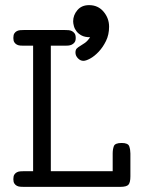

<svg xmlns="http://www.w3.org/2000/svg" viewBox="-20 -728 565 748"><path d="M265 -645Q265 -669 281.5 -688.5Q298 -708 327 -708Q362 -708 383.5 -682.5Q405 -657 405 -624Q405 -593 393 -568.5Q381 -544 364.5 -526.5Q348 -509 331.5 -500Q315 -491 305 -491Q293 -491 283.5 -501Q274 -511 274 -523Q274 -534 279 -539Q284 -544 292.5 -549Q301 -554 311 -561Q321 -568 331 -583Q311 -583 298.5 -589.5Q286 -596 278.5 -605.5Q271 -615 268 -626Q265 -637 265 -645ZM32 -30Q32 -42 36 -48Q40 -54 46 -57Q52 -60 59 -60.5Q66 -61 72 -61H109V-550H72Q66 -550 59 -550.5Q52 -551 46 -554Q40 -557 36 -563Q32 -569 32 -580Q32 -592 36 -598Q40 -604 46 -607Q52 -610 59 -610.5Q66 -611 72 -611H234Q240 -611 247 -610.5Q254 -610 260 -607Q266 -604 270.5 -598Q275 -592 275 -580Q275 -569 270.5 -563Q266 -557 259.5 -554Q253 -551 246 -550.5Q239 -550 234 -550H178V-61H419V-130Q419 -146 423.5 -158.5Q428 -171 454 -171Q479 -171 483.5 -158Q488 -145 488 -130V-41Q488 -17 480.5 -8.5Q473 0 448 0H72Q66 0 59 -0.5Q52 -1 46 -4Q40 -7 36 -13Q32 -19 32 -30Z"/></svg>

Font: CMU Typewriter Custom
Style: Regular
Weight: 500
Monospace: yes
Version: Version 0.7.0